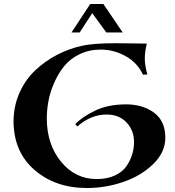

<svg xmlns="http://www.w3.org/2000/svg" viewBox="-20 -919 878 964"><path d="M368 -284 358 -296Q395 -334 459.5 -364.5Q524 -395 614 -395Q696 -395 753 -353.5Q810 -312 810 -227Q810 -155 750 -96Q690 -37 600.5 -6Q511 25 416 25Q258 25 153 -66Q48 -157 48 -312Q49 -389 78.5 -454.5Q108 -520 157 -566Q206 -612 265 -643Q324 -674 391 -689Q447 -702 565 -702Q597 -702 649.5 -701Q702 -700 717 -700Q707 -657 707 -626Q707 -590 720 -545L698 -544Q670 -604 611 -637Q552 -670 485 -670Q427 -670 379 -646.5Q331 -623 301.5 -586Q272 -549 251.5 -502Q231 -455 223 -410.5Q215 -366 215 -325Q215 -194 286.5 -107Q358 -20 465 -20Q519 -20 558 -38.5Q597 -57 616.5 -87Q636 -117 644.5 -146.5Q653 -176 653 -205Q653 -264 615.5 -304Q578 -344 515 -344Q437 -344 368 -284ZM499 -899 596 -756H514L443 -853L380 -756H339L433 -899Z"/></svg>

Font: Uncial Antiqua
Style: Regular
Weight: 400
Designer: Astigmatic (AOETI)
Foundry: Astigmatic (AOETI)
Version: Version 1.000